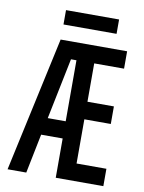

<svg xmlns="http://www.w3.org/2000/svg" viewBox="-94 -935 752 1001"><g transform="rotate(10 281.5 -435.0)"><path d="M173 -794H454V-870H173ZM17 0H116L158 -208H272V0H524V-92H366V-326H506V-419H366V-622H524V-714H172ZM243 -622H272V-299H177Z"/></g></svg>

Font: Noto Sans Mono SemiCondensed Medium
Style: Regular
Weight: 500
Width: 4
Designer: Monotype Design Team
Foundry: Monotype Imaging Inc.
Version: Version 2.014